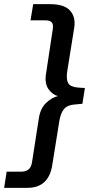

<svg xmlns="http://www.w3.org/2000/svg" viewBox="-77 -725 467 925"><path d="M-57 180 -45 102H26Q46 102 59.5 92Q73 82 77 58L110 -154Q117 -202 145 -229Q173 -256 202 -262Q175 -269 156 -296.5Q137 -324 145 -371L177 -583Q181 -607 172.5 -617Q164 -627 143 -627H70L83 -705H165Q232 -705 260 -674.5Q288 -644 281 -594L247 -382Q241 -343 251.5 -324.5Q262 -306 300 -303L332 -301L320 -225L287 -222Q250 -220 233 -201.5Q216 -183 209 -143L175 69Q158 180 55 180Z"/></svg>

Font: Nunito Sans SemiBold
Style: Italic
Weight: 600
Italic angle: -9°
Designer: Vernon Adams
Foundry: Vernon Adams
Version: Version 3.006; ttfautohint (v1.8.3)